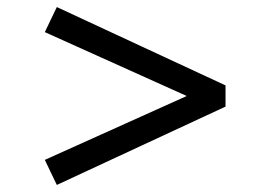

<svg xmlns="http://www.w3.org/2000/svg" viewBox="-20 -611 780 544"><path d="M141 -87 107 -158 509 -339 107 -520 141 -591 619 -369V-309Z"/></svg>

Font: Diplomata SC
Style: Regular
Weight: 400
Designer: Eduardo Rodriguez Tunni
Foundry: Eduardo Rodriguez Tunni
Version: Version 1.002; ttfautohint (v1.8.4.7-5d5b);gftools[0.9.23]